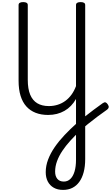

<svg xmlns="http://www.w3.org/2000/svg" viewBox="-20 -1167 1061 1839"><path d="M584 652Q532 652 495 631Q458 610 438 572Q418 534 418 482Q418 421 441 360.5Q464 300 504.5 241.5Q545 183 598 127Q651 71 710 18Q748 -15 791 -49Q834 -83 878 -116Q922 -149 963 -178Q980 -190 991 -186.5Q1002 -183 1013 -166Q1023 -151 1021 -139Q1019 -127 1006 -117Q959 -84 912 -49Q865 -14 822 21Q779 56 744 89Q695 135 652.5 182Q610 229 577.5 277.5Q545 326 526.5 376Q508 426 508 477Q508 521 529.5 546.5Q551 572 591 572Q628 572 654 547Q680 522 694 475.5Q708 429 708 363V-219Q687 -182 659.5 -153.5Q632 -125 598 -105.5Q564 -86 524.5 -76Q485 -66 441 -66Q374 -66 321.5 -86.5Q269 -107 232.5 -147.5Q196 -188 177 -249.5Q158 -311 158 -394V-1119Q158 -1133 169 -1140Q180 -1147 202 -1147Q224 -1147 235 -1140Q246 -1133 246 -1119V-403Q246 -316 269 -260.5Q292 -205 337 -178Q382 -151 448 -151Q493 -151 533.5 -164Q574 -177 607 -201.5Q640 -226 665.5 -261.5Q691 -297 708 -342V-1119Q708 -1133 719 -1140Q730 -1147 752 -1147Q774 -1147 785 -1140Q796 -1133 796 -1119V357Q796 427 781.5 482Q767 537 739.5 575Q712 613 673 632.5Q634 652 584 652Z"/></svg>

Font: Playwrite CL
Style: Regular
Weight: 400
Designer: Veronika Burian, José Scaglione
Foundry: TypeTogether
Version: Version 1.002